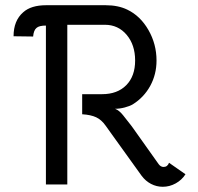

<svg xmlns="http://www.w3.org/2000/svg" viewBox="-20 -706 758 736"><path d="M120 -599Q109 -590 107 -566L32 -567Q32 -627 69 -659Q99 -686 157 -686H385Q433 -686 468 -669Q518 -645 549 -591Q580 -537 580 -474Q580 -421 556 -377Q532 -333 489 -306Q477 -299 458 -294Q439 -289 421 -289Q437 -283 452 -264L485 -222L588 -77Q596 -66 607 -66Q622 -66 628 -82L691 -38Q677 -16 653.5 -3Q630 10 604 10Q580 10 559 -1Q538 -12 523 -32L408 -192Q402 -200 385.5 -223.5Q369 -247 348.5 -256.5Q328 -266 295 -268V-345H371Q430 -345 464 -379.5Q498 -414 498 -474Q498 -534 465.5 -572.5Q433 -611 382 -611H238V1H156V-608Q130 -608 120 -599Z"/></svg>

Font: Bellota
Style: Bold
Weight: 700
Designer: Kemie Guaida
Foundry: Kemie Guaida
Version: Version 4.001